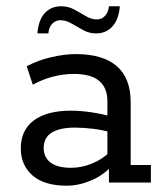

<svg xmlns="http://www.w3.org/2000/svg" viewBox="-20 -578 515 608"><path d="M191.3 10Q120.6 10 83.3 -22.1Q45.9 -54.3 45.9 -108.3Q45.9 -166.2 87.4 -196.9Q128.9 -227.5 203.9 -227.5Q234.6 -227.5 268.6 -222.5Q302.5 -217.5 336 -208.7L320.1 -199.3V-257.3Q320.1 -299.9 294 -321.9Q267.9 -343.9 213.8 -343.9Q181 -343.9 147.6 -335.3Q114.2 -326.7 83.8 -309.7L64.6 -368.2Q100.9 -387.6 143 -397.1Q185.1 -406.7 219.8 -406.7Q306 -406.7 349.9 -368.5Q393.8 -330.3 393.8 -254.3V-55.6H457.8V0H325V-62.7L335.8 -54.6Q307.7 -23 268.5 -6.5Q229.3 10 191.3 10ZM205.3 -46.6Q238.6 -46.6 271.8 -60.3Q305 -73.9 328.2 -97.5L320.1 -74.1V-179L336.4 -157.6Q304.2 -166.8 273.9 -170.3Q243.6 -173.9 216.5 -173.9Q169.5 -173.9 143.9 -158.1Q118.4 -142.4 118.4 -109.3Q118.4 -79.4 140.5 -63Q162.6 -46.6 205.3 -46.6ZM284 -472.2Q262.5 -472.2 243.2 -482.8Q223.8 -493.4 206.3 -503.7Q188.8 -514 171.4 -514Q156.2 -514 145.6 -503.1Q135 -492.2 133 -472.2H98.5Q101.7 -514.7 121.7 -536.5Q141.7 -558.2 174 -558.2Q195.8 -558.2 215 -547.9Q234.1 -537.6 251.8 -527Q269.6 -516.4 286.6 -516.4Q301.8 -516.4 312.4 -527.6Q323 -538.8 325 -558.2H359.5Q356.2 -516.7 336.2 -494.4Q316.2 -472.2 284 -472.2Z"/></svg>

Font: Rokkitt SemiBold
Style: Regular
Weight: 600
Designer: Vernon Adams
Foundry: Vernon Adams
Version: Version 3.103